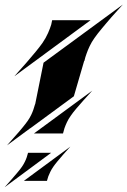

<svg xmlns="http://www.w3.org/2000/svg" viewBox="-44 -778 550 829"><path d="M354.5 -386.7Q335 -365.7 316.9 -345.2Q306.6 -333.5 299.6 -325.4Q292.5 -317.4 285.4 -309.1Q278.3 -300.8 272 -292.7Q265.6 -284.7 261.2 -277.8Q251.5 -264.2 244.9 -250Q238.3 -235.8 234.4 -224.6L228 -201.7H102.5ZM347.2 -690.9 18.1 -448.7Q22 -453.6 37.4 -470.5Q52.7 -487.3 71.5 -509Q90.3 -530.8 109.1 -553.5Q127.9 -576.2 139.2 -592.3Q154.3 -614.3 163.6 -635.7Q172.9 -657.2 177.2 -671.9L181.2 -690.9ZM144 -507.3 486.3 -758.3Q460.4 -730 437 -703.6Q423.3 -687.5 414.1 -676.8Q404.8 -666 395.8 -655Q386.7 -644 378.2 -633.3Q369.6 -622.6 363.8 -613.8Q351.6 -596.7 343.3 -579.1Q335 -561.5 330.1 -547.4Q323.7 -530.3 320.3 -514.6H319.3L274.9 -362.3L86.9 -224.1V-224.6L-13.7 -150.4Q4.9 -171.4 22 -190.9Q32.2 -202.1 39.1 -210.2Q45.9 -218.3 52.5 -226.3Q59.1 -234.4 65.2 -242.2Q71.3 -250 75.7 -256.3Q84.5 -269 90.6 -281.7Q96.7 -294.4 100.1 -304.7Q104.5 -316.9 107.4 -328.1H107.9ZM176.8 -118.2 -23.9 30.3Q-8.3 12.7 5.9 -3.4Q19 -18.6 31.2 -33Q43.5 -47.4 50.8 -58.1Q58.1 -68.8 63.2 -79.3Q68.4 -89.8 71.3 -98.6Q74.7 -108.9 77.1 -118.2ZM59.1 2.9 259.8 -145Q244.1 -127.9 230 -111.8Q216.8 -96.7 204.8 -82.3Q192.9 -67.9 185.5 -57.1Q178.2 -46.4 173.1 -35.9Q168 -25.4 164.6 -16.6Q161.1 -6.3 158.7 2.9Z"/></svg>

Font: Facon
Style: Bold Italic
Weight: 700
Italic angle: -12°
Designer: Google
Version: Version 2.001150; 2014